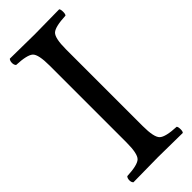

<svg xmlns="http://www.w3.org/2000/svg" viewBox="-259 -842 883 883"><g transform="rotate(-45 182.5 -400.0)"><path d="M237 -151Q237 -77 256.5 -59Q276 -41 345 -38Q350 -33 350 -17Q350 -3 345 2Q233 0 185 0Q136 0 24 2Q17 -5 17 -17Q17 -31 24 -38Q93 -41 112 -59Q131 -77 131 -151V-649Q131 -723 112 -740.5Q93 -758 24 -761Q17 -768 17 -781Q17 -795 24 -802Q140 -800 184 -800Q235 -800 345 -802Q350 -797 350 -781Q350 -766 345 -761Q276 -758 256.5 -740.5Q237 -723 237 -649Z"/></g></svg>

Font: Indiction Unicode
Style: Normal
Weight: 500
Version: Version 1.1